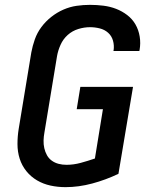

<svg xmlns="http://www.w3.org/2000/svg" viewBox="-20 -763 640 791"><path d="M250 8Q218 8 188 1.5Q158 -5 132.5 -20Q107 -35 88.5 -58Q70 -81 61 -109.5Q52 -138 52 -169.5Q52 -201 57 -232L109 -547Q114 -574 123.5 -601Q133 -628 150.5 -651.5Q168 -675 191.5 -693.5Q215 -712 241.5 -723.5Q268 -735 295.5 -739Q323 -743 351 -743Q379 -743 406.5 -739.5Q434 -736 458.5 -726.5Q483 -717 504 -701Q525 -685 538 -662.5Q551 -640 555.5 -612.5Q560 -585 555 -557Q555 -556 554.5 -555Q554 -554 554 -553H447Q447 -554 447.5 -554.5Q448 -555 448 -555Q451 -576 445.5 -595.5Q440 -615 425.5 -628Q411 -641 391 -646Q371 -651 351 -651Q327 -651 302.5 -643.5Q278 -636 259 -619Q240 -602 229.5 -578.5Q219 -555 215 -532L163 -217Q160 -201 159.5 -184.5Q159 -168 162.5 -152.5Q166 -137 173.5 -123.5Q181 -110 193.5 -101Q206 -92 221.5 -88Q237 -84 254 -84Q283 -84 312.5 -92Q342 -100 371 -110L404 -313H296L311 -405H528L468 -47Q416 -22 360 -7Q304 8 250 8Z"/></svg>

Font: Iosevka SS04 SmBd Ex Obl
Style: Regular
Weight: 600
Width: 7
Italic angle: -9°
Monospace: yes
Designer: Belleve Invis
Foundry: Belleve Invis
Version: Version 19.0.0; ttfautohint (v1.8.4)